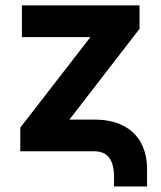

<svg xmlns="http://www.w3.org/2000/svg" viewBox="-20 -550 584 698"><path d="M323.2 0H53.7V-85.9L308.6 -415H59.6V-530.3H487.3V-445.3L232.4 -115.2H323.2Q383.8 -115.2 427 -93.5Q470.2 -71.8 492.4 -31Q514.6 9.8 514.6 65.4V127.9H394.5V92.8Q394.5 0 323.2 0Z"/></svg>

Font: Pretendard Std
Style: Bold
Weight: 700
Designer: Base glyphs from Inter by Rasmus Andersson; Hangeul glyphs from Noto Sans CJK(Source Han Sans) by Jang Soo-young and Kan
Foundry: Kil Hyung-jin
Version: Version 1.309